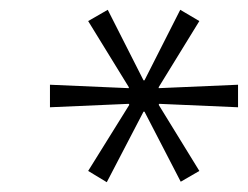

<svg xmlns="http://www.w3.org/2000/svg" viewBox="-20 -732 506 392"><path d="M198 -360 160 -383 244 -518 243 -520 82 -513V-559L243 -552V-554L160 -689L200 -712L273 -568H275L348 -712L387 -689L304 -554V-552L466 -559V-513L305 -520L304 -518L387 -383L349 -361L275 -504H273Z"/></svg>

Font: Nunito Sans 7pt SemiCondensed ExtraLight
Style: Italic
Weight: 250
Width: 4
Italic angle: -9°
Designer: Vernon Adams
Foundry: Vernon Adams
Version: Version 3.101;gftools[0.9.27]